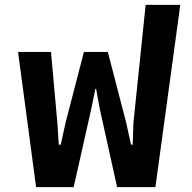

<svg xmlns="http://www.w3.org/2000/svg" viewBox="-20 -767 786 787"><path d="M54 -554H189L215 -265L221 -174H229L249 -265L324 -554H422L497 -265L517 -174H524L527 -265L577 -747H719L617 0H460L388 -325L374 -403H371L355 -325L282 0H128Z"/></svg>

Font: IBM Plex Sans Thai
Style: Bold
Weight: 700
Designer: Mike Abbink, Paul van der Laan, Pieter van Rosmalen, Ben Mitchell, Mark Frömberg
Foundry: Bold Monday
Version: Version 1.2